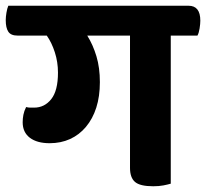

<svg xmlns="http://www.w3.org/2000/svg" viewBox="-57 -638 718 669"><path d="M538 -514V2Q528 5 512.5 8Q497 11 477 11Q431 11 413.5 -4Q396 -19 396 -53V-514H247Q267 -482 279 -442Q291 -402 291 -352Q291 -302 278.5 -263Q266 -224 242.5 -196Q219 -168 187 -153.5Q155 -139 116 -139Q72 -139 47 -158Q22 -177 22 -212Q22 -225 24.5 -238Q27 -251 34 -265Q42 -263 48 -263Q54 -263 62 -263Q98 -263 121.5 -292.5Q145 -322 145 -385Q145 -422 134 -456Q123 -490 106 -514H4Q-19 -514 -28 -527.5Q-37 -541 -37 -568Q-37 -579 -34.5 -594Q-32 -609 -28 -618H600Q641 -618 641 -566Q641 -555 638.5 -539Q636 -523 631 -514Z"/></svg>

Font: Baloo 2
Style: Bold
Weight: 700
Designer: Sarang Kulkarni and Ek Type
Foundry: Ek Type
Version: Version 1.640;hotconv 1.0.111;makeotfexe 2.5.65597; ttfautoh